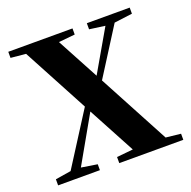

<svg xmlns="http://www.w3.org/2000/svg" viewBox="-131 -876 1001 1006"><g transform="rotate(-20 369.5 -373.5)"><path d="M723 -34V0H366V-34L457 -43L316 -306L169 -47L258 -33V0H25V-34L112 -48L298 -340L103 -705L19 -713V-747H377V-713L286 -704L411 -471L544 -701L457 -713V-747H696V-713L595 -700L429 -438L640 -43Z"/></g></svg>

Font: Source Han Serif CN Heavy
Style: Regular
Weight: 900
Designer: Ryoko NISHIZUKA  (kana & ideographs); Frank Grießhammer (Latin, Greek & Cyrillic); Wenlong ZHANG  (bopomofo); Sandoll Co
Foundry: Adobe Systems Incorporated
Version: Version 1.000;PS 1;hotconv 16.6.53;makeotf.lib2.5.65590